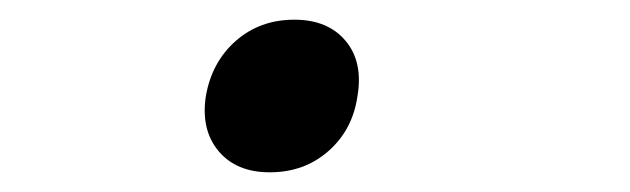

<svg xmlns="http://www.w3.org/2000/svg" viewBox="-20 -165 640 195"><path d="M254 10Q220 10 202 -11.5Q184 -33 189 -67Q195 -102 219.5 -123.5Q244 -145 279 -145Q313 -145 331 -123.5Q349 -102 343 -67Q338 -33 313.5 -11.5Q289 10 254 10Z"/></svg>

Font: JetBrains Mono NL ExtraLight
Style: Italic
Weight: 200
Italic angle: -9°
Monospace: yes
Designer: Philipp Nurullin, Konstantin Bulenkov
Foundry: JetBrains
Version: Version 2.305; ttfautohint (v1.8.4.7-5d5b)